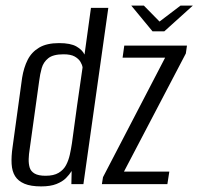

<svg xmlns="http://www.w3.org/2000/svg" viewBox="-20 -658 709 686"><path d="M127 8Q90 8 67.5 -1.5Q45 -11 34 -28.5Q23 -46 21.5 -72.5Q20 -99 25 -133L59 -380Q65 -417 79 -444.5Q93 -472 120 -488Q147 -504 191 -504Q232 -504 253 -492Q274 -480 282 -463L305 -630H367L278 0H235L236 -47Q228 -34 215.5 -21.5Q203 -9 181.5 -0.5Q160 8 127 8ZM143 -30Q172 -30 189.5 -40.5Q207 -51 216 -68Q225 -85 229.5 -105.5Q234 -126 237 -146Q246 -214 255.5 -281.5Q265 -349 275 -417Q274 -426 267.5 -437Q261 -448 247 -456Q233 -464 207 -464Q170 -464 152.5 -450Q135 -436 129 -414.5Q123 -393 120 -369L86 -125Q83 -107 82.5 -90Q82 -73 86 -59.5Q90 -46 103.5 -38Q117 -30 143 -30ZM344 0 348 -25 570 -452H418L424 -495H648L644 -467L423 -45H585L578 0ZM525 -546 449 -638H494L550 -581L625 -638H669L567 -546Z"/></svg>

Font: Alumni Sans
Style: Italic
Weight: 400
Italic angle: -8°
Version: Version 1.016